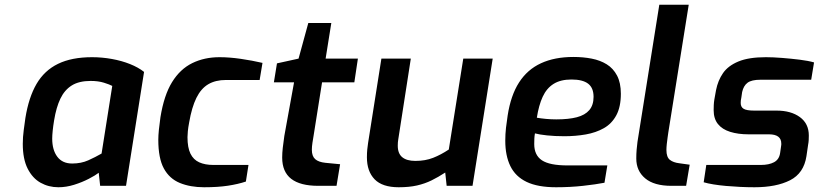

<svg xmlns="http://www.w3.org/2000/svg" viewBox="-20 -783 3450 809"><path d="M226 6Q185 6 151 -13Q117 -32 96.5 -72.5Q76 -113 76 -177Q76 -205 80 -235Q84 -265 87 -286Q101 -373 134 -429.5Q167 -486 224.5 -514Q282 -542 368 -542Q410 -542 451.5 -534.5Q493 -527 528 -513Q563 -499 587 -480L511 0H402L396 -55Q382 -44 354 -29.5Q326 -15 292.5 -4.5Q259 6 226 6ZM284 -94Q322 -94 352 -107.5Q382 -121 408 -136L453 -421Q442 -427 418 -434.5Q394 -442 362 -442Q313 -442 282.5 -423Q252 -404 234.5 -367.5Q217 -331 208 -276Q204 -252 202 -232Q200 -212 200 -199Q200 -151 221.5 -122.5Q243 -94 284 -94Z M840 6Q782 6 738 -12Q694 -30 670.5 -73Q647 -116 647 -194Q647 -212 649.5 -236.5Q652 -261 656 -289Q671 -382 705 -437Q739 -492 790 -517Q841 -542 905 -542Q947 -542 995 -535Q1043 -528 1086 -518L1074 -446H932Q888 -446 857.5 -428Q827 -410 807.5 -370.5Q788 -331 777 -267Q773 -246 771.5 -230.5Q770 -215 770 -205Q770 -161 782.5 -135.5Q795 -110 819.5 -99Q844 -88 879 -88H1027L1016 -18Q983 -7 940.5 -0.5Q898 6 840 6Z M1321 0Q1245 0 1207 -29.5Q1169 -59 1169 -119Q1169 -138 1171.5 -160.5Q1174 -183 1178 -210L1219 -436H1134L1147 -516L1238 -536L1279 -686H1376L1352 -536H1488L1473 -436H1337L1301 -209Q1299 -198 1296.5 -181.5Q1294 -165 1294 -152Q1294 -125 1308 -112.5Q1322 -100 1351 -97L1413 -91L1398 0Z M1660 6Q1591 6 1558.5 -27.5Q1526 -61 1526 -120Q1526 -139 1527.5 -153.5Q1529 -168 1531 -181L1587 -536H1711L1658 -195Q1657 -189 1656.5 -183Q1656 -177 1656 -169Q1656 -136 1675 -120.5Q1694 -105 1730 -105Q1772 -105 1805 -118Q1838 -131 1871 -153L1932 -536H2056L1971 0H1862L1856 -56Q1827 -37 1798.5 -23Q1770 -9 1737 -1.5Q1704 6 1660 6Z M2323 6Q2246 6 2199 -16.5Q2152 -39 2130.5 -83Q2109 -127 2109 -190Q2109 -218 2112 -244.5Q2115 -271 2119 -296Q2132 -381 2167 -435.5Q2202 -490 2259.5 -516.5Q2317 -543 2396 -543Q2437 -543 2473 -536Q2509 -529 2536.5 -512Q2564 -495 2580 -464.5Q2596 -434 2596 -388Q2596 -333 2577 -297.5Q2558 -262 2524.5 -243Q2491 -224 2448 -216.5Q2405 -209 2358 -209Q2318 -209 2285 -212.5Q2252 -216 2234 -221Q2232 -210 2231.5 -198.5Q2231 -187 2231 -176Q2231 -129 2263.5 -107.5Q2296 -86 2371 -86H2539L2527 -13Q2491 -6 2437 0Q2383 6 2323 6ZM2324 -280Q2376 -280 2410.5 -289Q2445 -298 2463 -319Q2481 -340 2481 -375Q2481 -413 2458 -430.5Q2435 -448 2388 -448Q2342 -448 2312.5 -429.5Q2283 -411 2266.5 -375Q2250 -339 2242 -287Q2259 -284 2280.5 -282Q2302 -280 2324 -280Z M2809 0Q2736 0 2698.5 -31.5Q2661 -63 2661 -115Q2661 -135 2662.5 -152.5Q2664 -170 2666 -185L2758 -763H2882L2796 -225Q2795 -218 2793 -204Q2791 -190 2789.5 -176Q2788 -162 2788 -151Q2788 -121 2802.5 -109.5Q2817 -98 2843 -95L2886 -89L2871 0Z M3159 6Q3129 6 3098.5 4.5Q3068 3 3039.5 0.5Q3011 -2 2986.5 -6Q2962 -10 2945 -15L2956 -88H3186Q3220 -88 3241.5 -99.5Q3263 -111 3267 -138L3271 -166Q3272 -171 3272 -173.5Q3272 -176 3272 -178Q3272 -217 3220 -217H3134Q3090 -217 3056.5 -227.5Q3023 -238 3005 -260.5Q2987 -283 2987 -319Q2987 -329 2987.5 -340.5Q2988 -352 2990 -364L2997 -403Q3005 -444 3026.5 -475Q3048 -506 3091.5 -524Q3135 -542 3207 -542Q3237 -542 3275 -539Q3313 -536 3349.5 -531.5Q3386 -527 3410 -520L3398 -447H3184Q3147 -447 3130 -434.5Q3113 -422 3107 -395L3104 -374Q3102 -365 3101.5 -359.5Q3101 -354 3101 -349Q3101 -332 3113.5 -324.5Q3126 -317 3158 -317H3252Q3313 -317 3350.5 -289.5Q3388 -262 3388 -212Q3388 -203 3387.5 -193Q3387 -183 3385 -173L3378 -125Q3367 -53 3309 -23.5Q3251 6 3159 6Z"/></svg>

Font: Exo Thin SemiBold
Style: Italic
Weight: 600
Italic angle: -9°
Version: Version 2.000